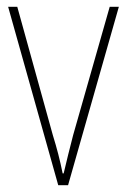

<svg xmlns="http://www.w3.org/2000/svg" viewBox="-20 -640 374 567"><path d="M152 -93 4 -620H31L136 -241Q145 -212 152 -185Q159 -158 165 -128H168Q175 -157 181.5 -184Q188 -211 196 -241L304 -620H331L181 -93Z"/></svg>

Font: Noto Sans Telugu UI Condensed Thin
Style: Regular
Weight: 100
Width: 3
Designer: Jelle Bosma - Monotype Design Team
Foundry: Monotype Imaging Inc.
Version: Version 2.005; ttfautohint (v1.8.4.7-5d5b)